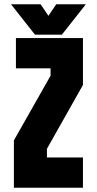

<svg xmlns="http://www.w3.org/2000/svg" viewBox="-20 -878 453 898"><path d="M45 0V-221.5L216.5 -524V-558.5H54.5V-700H368V-480.5L199.5 -182V-141.5H368V0ZM143.5 -716 31.5 -858H170L206.5 -804L243 -858H381.5L269.5 -716Z"/></svg>

Font: Tourney Condensed Black
Style: Regular
Weight: 900
Width: 3
Designer: Tyler Finck
Foundry: Etcetera Type Co
Version: Version 1.010; ttfautohint (v1.8.3)